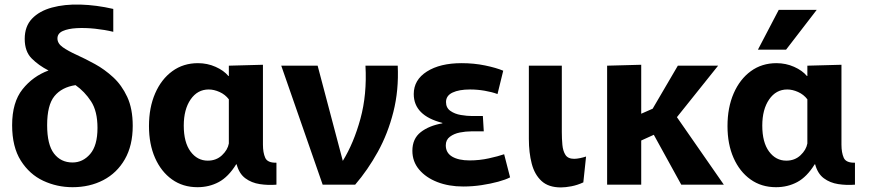

<svg xmlns="http://www.w3.org/2000/svg" viewBox="-20 -807 3796 839"><path d="M560 -257Q560 -171 525.5 -111Q491 -51 431.5 -20Q372 11 297 11Q229 11 169 -17Q109 -45 71 -105Q33 -165 33 -260Q33 -360 78.5 -417Q124 -474 192 -499Q149 -521 118.5 -551.5Q88 -582 88 -637Q88 -692 120 -725.5Q152 -759 207 -774Q262 -789 331.5 -787Q401 -785 475 -768V-668Q438 -677 395.5 -681.5Q353 -686 315.5 -684Q278 -682 254.5 -671.5Q231 -661 231 -639Q231 -617 254.5 -600.5Q278 -584 315.5 -567Q353 -550 395 -527Q437 -504 474.5 -469.5Q512 -435 536 -383.5Q560 -332 560 -257ZM186 -260Q186 -175 216 -136Q246 -97 297 -97Q342 -97 374 -134Q406 -171 406 -248Q406 -321 378 -364Q350 -407 310 -435Q250 -426 218 -387Q186 -348 186 -260Z M843 11Q779 11 731.5 -23Q684 -57 657.5 -117Q631 -177 631 -256Q631 -337 658 -399Q685 -461 733 -496Q781 -531 845 -531Q886 -531 922 -515Q958 -499 978 -475H980V-520L1129 -524V-175Q1129 -140 1139 -117.5Q1149 -95 1188 -96V0Q1151 3 1115 -2.5Q1079 -8 1052 -28Q1025 -48 1014 -89H1012Q978 -34 936 -11.5Q894 11 843 11ZM888 -105Q925 -105 950 -128.5Q975 -152 980 -180V-373Q964 -394 939.5 -405Q915 -416 892 -416Q843 -416 813 -372.5Q783 -329 783 -258Q783 -185 812.5 -145Q842 -105 888 -105Z M1209 -520H1368L1478 -104Q1526 -182 1555 -288Q1584 -394 1577 -520H1718Q1723 -413 1699 -318Q1675 -223 1631 -143.5Q1587 -64 1532 0H1390Z M2004 8Q1941 8 1891 -11.5Q1841 -31 1811.5 -66Q1782 -101 1782 -148Q1782 -201 1818.5 -229.5Q1855 -258 1913 -268V-270Q1788 -302 1788 -396Q1788 -458 1845.5 -494.5Q1903 -531 1997 -531Q2051 -531 2099.5 -521Q2148 -511 2179 -498L2154 -396Q2130 -405 2098 -410.5Q2066 -416 2034 -416Q1986 -416 1957.5 -402.5Q1929 -389 1929 -361Q1929 -336 1948 -322.5Q1967 -309 1994 -304.5Q2021 -300 2043 -300H2090L2094 -233H2039Q2015 -233 1989.5 -228Q1964 -223 1946 -209.5Q1928 -196 1928 -172Q1928 -139 1956 -122.5Q1984 -106 2032 -106Q2075 -106 2116 -115Q2157 -124 2183 -133L2209 -32Q2190 -22 2157 -13Q2124 -4 2084.5 2Q2045 8 2004 8Z M2529 -10Q2503 2 2477 7Q2451 12 2431 12Q2377 12 2346.5 -16Q2316 -44 2303.5 -92Q2291 -140 2291 -200V-520H2435V-230Q2435 -201 2437.5 -174Q2440 -147 2451 -130Q2462 -113 2489 -113Q2500 -113 2514.5 -116Q2529 -119 2541 -123Z M2633 -520 2782 -524V-310L2832 -332L2942 -520H3118L2938 -295L3143 0H2957L2837 -218L2782 -193V0H2633Z M3371 11Q3307 11 3259.5 -23Q3212 -57 3185.5 -117Q3159 -177 3159 -256Q3159 -337 3186 -399Q3213 -461 3261 -496Q3309 -531 3373 -531Q3414 -531 3450 -515Q3486 -499 3506 -475H3508V-520L3657 -524V-175Q3657 -140 3667 -117.5Q3677 -95 3716 -96V0Q3679 3 3643 -2.5Q3607 -8 3580 -28Q3553 -48 3542 -89H3540Q3506 -34 3464 -11.5Q3422 11 3371 11ZM3416 -105Q3453 -105 3478 -128.5Q3503 -152 3508 -180V-373Q3492 -394 3467.5 -405Q3443 -416 3420 -416Q3371 -416 3341 -372.5Q3311 -329 3311 -258Q3311 -185 3340.5 -145Q3370 -105 3416 -105ZM3292 -590 3383 -764H3549L3415 -590Z"/></svg>

Font: Murecho SemiBold
Style: Regular
Weight: 600
Designer: Neil Summerour
Foundry: Positype
Version: Version 1.010; ttfautohint (v1.8.3)